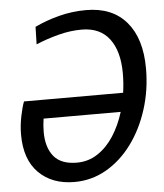

<svg xmlns="http://www.w3.org/2000/svg" viewBox="-52 -760 703 821"><g transform="rotate(-5 299.0 -350.0)"><path d="M581.5 -443Q581.5 -351 555.2 -268.5Q529 -186 482 -122.2Q435 -58.5 371.8 -22.2Q308.5 14 235 14Q139.5 14 82 -43.2Q24.5 -100.5 24.5 -207.5Q24.5 -245.5 32.5 -285.2Q40.5 -325 49.5 -348H475Q481 -389 481 -431Q481 -525.5 440.8 -579Q400.5 -632.5 321.5 -632.5Q273 -632.5 222.8 -619.5Q172.5 -606.5 124.5 -586.5L126.5 -661.5Q175.5 -685 232 -699.5Q288.5 -714 347.5 -714Q460 -714 520.8 -642.8Q581.5 -571.5 581.5 -443ZM252.5 -67.5Q301.5 -67.5 341.5 -93.8Q381.5 -120 410.8 -165.2Q440 -210.5 457.5 -267.5H126.5Q124.5 -253.5 123.2 -239.2Q122 -225 122 -210.5Q122 -144 153.2 -105.8Q184.5 -67.5 252.5 -67.5Z"/></g></svg>

Font: Cabin Condensed
Style: Italic
Weight: 400
Width: 3
Italic angle: -10°
Designer: Pablo Impallari
Foundry: Pablo Impallari. http://www.impallari.com Igino Marini. http://www.ikern.com
Version: Version 3.001; ttfautohint (v1.8.3)